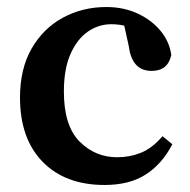

<svg xmlns="http://www.w3.org/2000/svg" viewBox="-20 -513 540 547"><path d="M278 14Q166 14 101.5 -52Q37 -118 37 -235Q37 -317 70 -374.5Q103 -432 159 -462.5Q215 -493 283 -493Q332 -493 372 -474.5Q412 -456 437.5 -425Q463 -394 468 -356Q458 -311 412 -311Q356 -311 347 -381L334 -440Q325 -442 315.5 -443Q306 -444 297 -444Q261 -444 230.5 -423Q200 -402 181 -359.5Q162 -317 162 -252Q162 -155 206.5 -110Q251 -65 314 -65Q350 -65 382 -78Q414 -91 443 -125L471 -102Q442 -46 395.5 -16Q349 14 278 14Z"/></svg>

Font: Source Serif 4 Semibold
Style: Regular
Weight: 600
Designer: Frank Grießhammer
Foundry: Adobe
Version: Version 4.005;hotconv 1.1.0;makeotfexe 2.6.0